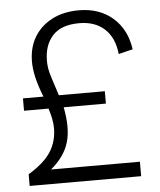

<svg xmlns="http://www.w3.org/2000/svg" viewBox="-52 -774 682 820"><g transform="rotate(-5 288.5 -364.5)"><path d="M46 -322V-375H134Q98 -464 98 -527Q98 -588 125 -633Q152 -678 201 -703.5Q250 -729 316 -729Q404 -729 461.5 -679Q519 -629 531 -543L470 -528Q463 -598 422 -636Q381 -674 313 -674Q236 -674 199 -633.5Q162 -593 162 -526Q162 -509 164.5 -493Q167 -477 175.5 -450.5Q184 -424 200 -375H397V-322H216Q234 -231 216 -171Q198 -111 139 -62H520V0H42V-50Q110 -91 138.5 -135.5Q167 -180 167 -237Q167 -273 151 -322Z"/></g></svg>

Font: BDO Grotesk Light
Style: Regular
Weight: 300
Designer: Deni Anggara
Foundry: Lokal Container
Version: Version 2.000